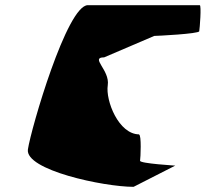

<svg xmlns="http://www.w3.org/2000/svg" viewBox="-20 -723 800 743"><path d="M88 -145C76 -65 381 0 497 0L658 -82C665 -82 520 -90 522 -101C524 -112 528 -202 518 -202L519 -203C439 -203 388 -334 397 -393C406 -452 327 -501 383 -501L577 -584C587 -584 749 -592 751 -602C753 -612 760 -703 753 -703H320C239 -703 100 -225 88 -145Z"/></svg>

Font: Ampere
Style: SuExtIta
Weight: 400
Version: Version 1